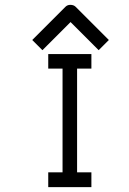

<svg xmlns="http://www.w3.org/2000/svg" viewBox="-20 -820 532 792"><path d="M134 -634 113 -655 250 -792Q258 -800 270 -800Q284 -800 292 -792L429 -655L408 -634L387 -613L271 -729L155 -613ZM179 -597H357V-537H298V-109H357V-48H179V-109H238V-537H179Z"/></svg>

Font: IBM 3270 Semi-Condensed
Style: Condensed
Weight: 400
Monospace: yes
Version: Version 2.3.1